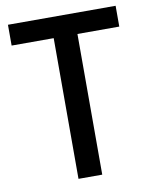

<svg xmlns="http://www.w3.org/2000/svg" viewBox="-81 -775 664 836"><g transform="rotate(-10 250.5 -357.0)"><path d="M303 0V-622H488V-714H12V-622H198V0Z"/></g></svg>

Font: Noto Sans Khmer SemiCondensed Medium
Style: Regular
Weight: 500
Width: 4
Designer: Danh Hong and the Monotype Design Team
Foundry: Monotype Imaging Inc.
Version: Version 2.004